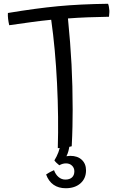

<svg xmlns="http://www.w3.org/2000/svg" viewBox="-20 -811 630 1020"><path d="M361 -34Q348 -30 328 -27.5Q308 -25 287 -24Q292 -185 283 -368Q274 -551 252 -706Q201 -701 146.5 -693.5Q92 -686 29 -677Q25 -694 23 -711Q21 -728 22 -742Q172 -767 288.5 -778Q405 -789 554 -791Q557 -784 558.5 -775Q560 -766 561 -755Q561 -751 561 -746Q561 -741 559 -722Q499 -721 446 -719Q393 -717 341 -713Q354 -583 360 -468.5Q366 -354 366 -230Q366 -187 365 -139Q364 -91 361 -34ZM437 94Q437 137 407.5 163Q378 189 329 189Q291 189 264.5 170.5Q238 152 225 116Q240 106 249 101.5Q258 97 267 93Q275 116 291 129.5Q307 143 327 143Q350 143 362.5 131.5Q375 120 375 99Q375 81 362.5 69Q350 57 331 57Q321 57 312.5 59.5Q304 62 295 67Q287 61 279.5 53.5Q272 46 269 41Q282 20 290 -1.5Q298 -23 301 -45L349 -36Q347 -22 343.5 -8.5Q340 5 333 19Q342 18 346 17.5Q350 17 354 17Q392 17 414.5 38Q437 59 437 94Z"/></svg>

Font: Atma
Style: Regular
Weight: 400
Designer: Gregori Vincens, Jeremie Hornus, Riccardo Olocco, Yoann Minet.
Foundry: black foundry
Version: Version 1.102;PS 1.100;hotconv 1.0.86;makeotf.lib2.5.63406